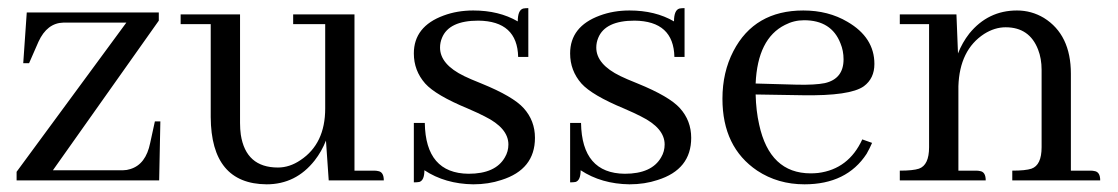

<svg xmlns="http://www.w3.org/2000/svg" viewBox="-20 -451 2795 480"><path d="M112.3 -25.4 377 -399.4V-419.9H46.9L38.1 -293H52.7L76.2 -346.7Q97.7 -393.6 138.7 -394.5H295.9L21.5 -21.5V0H377.9L380.9 -147.5H367.2L355.5 -93.8Q344.7 -40 305.7 -28.3Q296.9 -25.4 288.1 -25.4Z M915 -24.4H866.2V-415H712.9V-390.6H793V-179.7Q793 -91.8 731.4 -50.8Q704.1 -32.2 674.8 -32.2Q594.7 -32.2 582 -114.3Q580.1 -127.9 580.1 -143.6V-415H431.6V-390.6H506.8V-158.2Q507.8 8.8 646.5 9.8Q719.7 9.8 766.6 -49.8Q784.2 -72.3 794.9 -99.6L801.8 0H939.5Q939.5 -21.5 924.8 -23.4Q920.9 -24.4 915 -24.4Z M1151.4 -16.6Q1218.8 -16.6 1242.2 -57.6Q1251 -72.3 1251 -89.8Q1251 -130.9 1191.4 -160.2Q1178.7 -167 1149.4 -179.7Q1069.3 -212.9 1043 -242.2Q1014.6 -274.4 1014.6 -317.4Q1014.6 -384.8 1088.9 -412.1Q1123 -424.8 1163.1 -424.8Q1227.5 -424.8 1274.4 -397.5Q1274.4 -425.8 1288.1 -429.7Q1293.9 -430.7 1300.8 -430.7V-308.6H1275.4Q1273.4 -398.4 1175.8 -399.4Q1102.5 -399.4 1085 -356.4Q1080.1 -344.7 1080.1 -332Q1080.1 -290 1140.6 -260.7Q1154.3 -253.9 1183.6 -242.2Q1262.7 -210 1289.1 -180.7Q1317.4 -149.4 1317.4 -106.4Q1317.4 -27.3 1233.4 -1Q1201.2 9.8 1163.1 9.8Q1092.8 8.8 1041 -25.4Q1041 0 1028.3 3.9Q1022.5 4.9 1014.6 4.9V-143.6H1042Q1043.9 -17.6 1151.4 -16.6Z M1542 -16.6Q1609.4 -16.6 1632.8 -57.6Q1641.6 -72.3 1641.6 -89.8Q1641.6 -130.9 1582 -160.2Q1569.3 -167 1540 -179.7Q1460 -212.9 1433.6 -242.2Q1405.3 -274.4 1405.3 -317.4Q1405.3 -384.8 1479.5 -412.1Q1513.7 -424.8 1553.7 -424.8Q1618.2 -424.8 1665 -397.5Q1665 -425.8 1678.7 -429.7Q1684.6 -430.7 1691.4 -430.7V-308.6H1666Q1664.1 -398.4 1566.4 -399.4Q1493.2 -399.4 1475.6 -356.4Q1470.7 -344.7 1470.7 -332Q1470.7 -290 1531.2 -260.7Q1544.9 -253.9 1574.2 -242.2Q1653.3 -210 1679.7 -180.7Q1708 -149.4 1708 -106.4Q1708 -27.3 1624 -1Q1591.8 9.8 1553.7 9.8Q1483.4 8.8 1431.6 -25.4Q1431.6 0 1418.9 3.9Q1413.1 4.9 1405.3 4.9V-143.6H1432.6Q1434.6 -17.6 1542 -16.6Z M1990.2 -400.4Q2058.6 -400.4 2081.1 -342.8Q2088.9 -324.2 2088.9 -302.7Q2088.9 -253.9 2042 -243.2Q2017.6 -238.3 1972.7 -239.3L1869.1 -242.2Q1874 -354.5 1942.4 -388.7Q1964.8 -400.4 1990.2 -400.4ZM2160.2 -93.8 2135.7 -102.5Q2101.6 -28.3 2025.4 -18.6Q2015.6 -17.6 2006.8 -17.6Q1904.3 -17.6 1877.9 -139.6Q1870.1 -173.8 1869.1 -214.8L1986.3 -212.9Q2105.5 -210.9 2139.6 -235.4Q2166 -254.9 2166 -291Q2166 -357.4 2098.6 -396.5Q2050.8 -424.8 1988.3 -424.8Q1866.2 -424.8 1813.5 -323.2Q1786.1 -270.5 1786.1 -204.1Q1786.1 -83 1873 -24.4Q1924.8 9.8 1991.2 9.8Q2096.7 9.8 2146.5 -66.4Q2154.3 -80.1 2160.2 -93.8Z M2419.9 -24.4H2376V-235.4Q2378.9 -326.2 2440.4 -366.2Q2466.8 -382.8 2494.1 -382.8Q2553.7 -382.8 2575.2 -327.1Q2584 -304.7 2584 -276.4V-83Q2584 -38.1 2558.6 -29.3Q2543.9 -24.4 2510.7 -24.4V0H2730.5Q2730.5 -21.5 2715.8 -23.4Q2711.9 -24.4 2706.1 -24.4H2657.2V-266.6Q2657.2 -364.3 2589.8 -406.2Q2558.6 -424.8 2522.5 -424.8Q2450.2 -424.8 2403.3 -367.2Q2385.7 -344.7 2375 -317.4L2371.1 -415H2229.5V-390.6H2302.7V-83Q2302.7 -38.1 2277.3 -29.3Q2262.7 -24.4 2229.5 -24.4V0H2444.3Q2444.3 -21.5 2429.7 -23.4Q2425.8 -24.4 2419.9 -24.4Z"/></svg>

Font: Abhaya Libre
Style: Regular
Weight: 400
Designer: Pushpananda Ekanayake, Sol Matas, Pathum Egodawatta
Foundry: Mooniak
Version: Version 1.050 ; ttfautohint (v1.6)